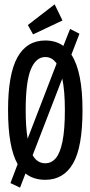

<svg xmlns="http://www.w3.org/2000/svg" viewBox="-20 -815 415 882"><path d="M72 47 28 26 61 -61Q39 -100 28 -161.5Q17 -223 17 -309Q17 -474 60 -551.5Q103 -629 188 -629Q237 -629 271 -604L302 -682L345 -660L308 -564Q359 -486 359 -309Q359 -139 315.5 -64Q272 11 188 11Q134 11 97 -18ZM98 -309Q98 -230 107 -178L240 -523Q220 -553 188 -553Q145 -553 121.5 -496Q98 -439 98 -309ZM188 -65Q216 -65 236 -88Q256 -111 267 -165Q278 -219 278 -309Q278 -398 266 -454L130 -102Q151 -65 188 -65ZM132 -657 108 -700 231 -795 267 -721Z"/></svg>

Font: Inconsolata Condensed SemiBold
Style: Regular
Weight: 600
Width: 3
Monospace: yes
Designer: Raph Levien, Cyreal, Brenton Simpson
Foundry: Raph Levien, Cyreal, Google
Version: Version 3.100; ttfautohint (v1.8.4.7-5d5b)